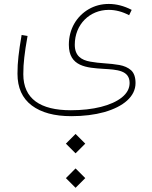

<svg xmlns="http://www.w3.org/2000/svg" viewBox="-20 -354 753 949"><path d="M353.5 403.8 401.4 356 353.5 308.1 305.7 356ZM353.5 574.2 401.4 526.4 353.5 478.5 305.7 526.4ZM630.9 -305.2C592.3 -325.2 554.2 -334.5 517.6 -334.5C481 -334.5 448.2 -325.7 418.5 -308.6C358.9 -273.9 320.3 -210.9 320.3 -132.8C320.3 -24.4 409.2 -19 491.2 -13.7C557.6 -9.8 620.6 -6.8 620.6 56.2C620.6 83 607.9 106.9 582.5 127.4C531.7 168 440.9 190.9 330.1 190.9C179.2 190.9 95.2 134.3 95.2 12.7C95.2 -15.1 96.7 -43 100.1 -70.3C103 -97.7 108.4 -132.8 116.2 -176.3L86.9 -181.2C79.6 -138.7 74.2 -103.5 71.3 -75.7C67.9 -47.4 66.4 -18.6 66.4 10.3C66.4 79.6 89.8 131.8 137.2 167.5C184.1 202.6 249 220.2 332.5 220.2C393.1 220.2 447.3 213.4 495.1 200.2C590.8 172.9 649.9 122.6 649.9 56.6C649.9 27.8 642.6 6.8 627.9 -6.8C612.8 -20 593.8 -28.3 570.3 -32.7C546.9 -36.6 522.5 -39.6 497.1 -41C472.2 -42.5 448.7 -45.4 426.3 -49.3C381.3 -57.1 349.6 -78.6 349.6 -132.8C349.6 -233.9 423.8 -305.2 517.6 -305.2C551.3 -305.2 585 -296.4 618.2 -278.8Z"/></svg>

Font: Estedad Thin
Style: Regular
Weight: 100
Designer: Amin Abedi
Version: Version 7.3